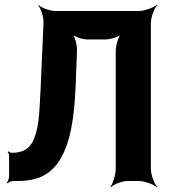

<svg xmlns="http://www.w3.org/2000/svg" viewBox="-20 -757 710 803"><path d="M561 -711H212C190 -711 153 -724 142 -736L140 -734C151 -722 163 -685 162 -663L150 -391C145 -307 146 -238 124 -181C109 -142 88 -123 42 -118C41 -118 36 -120 36 -120L38 -116L36 -118H28C23 -118 18 -122 16 -124L12 -121C14 -119 18 -113 18 -109V-18C18 -10 12 3 8 8L10 10C15 6 28 0 36 0H54C142 0 194 -30 230 -88C276 -162 290 -266 296 -391L302 -544C303 -566 294 -605 282 -617L280 -615C292 -603 325 -592 344 -592H421C441 -592 478 -603 490 -616L488 -618C475 -606 464 -566 464 -542V-50C464 -26 452 11 442 24L444 26C455 14 490 0 514 0H561C585 0 622 14 635 26L637 24C625 11 611 -26 611 -50V-661C611 -685 625 -722 637 -735L635 -737C622 -725 585 -711 561 -711Z"/></svg>

Font: Asimov
Style: EdgeNar
Weight: 500
Designer: Google
Version: Version 2.000980: 2014